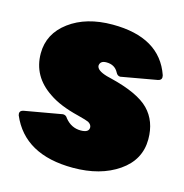

<svg xmlns="http://www.w3.org/2000/svg" viewBox="-88 -634 697 726"><g transform="rotate(15 260.0 -271.0)"><path d="M260 10Q70 10 11 -129L10 -136Q10 -147 24 -150L172 -176Q184 -176 190 -165Q215 -134 252 -134Q284 -134 284 -154Q284 -165 271 -173Q263 -177 228 -186Q154 -204 111 -234Q31 -287 31 -377Q31 -454 97 -503Q163 -552 266 -552Q451 -552 498 -416L499 -408Q499 -397 485 -394L344 -369Q333 -369 327 -381Q313 -408 280 -408Q256 -408 254 -389Q254 -370 295 -358L311 -354Q422 -327 465 -283Q508 -239 508 -168Q508 -87 437.5 -38.5Q367 10 260 10Z"/></g></svg>

Font: YamahaIndonesia935. App Black
Style: Regular
Weight: 900
Designer: Dalton Maag Ltd
Foundry: Dalton Maag Ltd
Version: Version 1.002; January 01, 2024; Regular/Italic